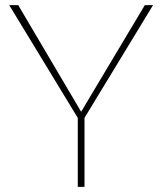

<svg xmlns="http://www.w3.org/2000/svg" viewBox="-20 -731 637 751"><path d="M546.4 -710.9H578.6L310.5 -270V0H284.2V-270L16.1 -710.9H51.3L297.4 -293.9Z"/></svg>

Font: Heebo Thin
Style: Regular
Weight: 250
Designer: Oded Ezer
Foundry: Meir Sadan
Version: Version 2.001; ttfautohint (v1.5.14-ce02) -l 8 -r 50 -G 200 